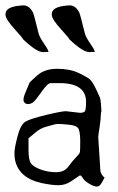

<svg xmlns="http://www.w3.org/2000/svg" viewBox="-20 -682 435 707"><path d="M327.2 -495.6Q327.2 -495.6 329.3 -494Q329.3 -489.3 320.9 -490.8Q320.9 -490.8 316.7 -490.8L311.4 -490.1Q310.4 -490.1 309.3 -490.1Q285.2 -490.1 235.8 -536.9Q235.8 -540 203.8 -575.3Q171.8 -610.7 170.7 -626.5Q170.7 -626.5 170.7 -630.5Q170.7 -656.7 225.3 -661.4L234.8 -662.2Q235.8 -662.2 236.9 -662.2Q257.9 -662.2 271.5 -636.8Q275.7 -628.1 291.5 -563Q294.6 -547.2 310.9 -523.8Q327.2 -500.4 327.2 -495.6ZM156.8 -495.6Q156.8 -495.6 158.9 -494Q158.9 -489.3 150.5 -490.8Q150.5 -490.8 146.3 -490.8L141 -490.1Q140 -490.1 138.9 -490.1Q114.8 -490.1 65.4 -536.9Q65.4 -540 33.4 -575.3Q1.4 -610.7 0.3 -626.5Q0.3 -626.5 0.3 -630.5Q0.3 -656.7 54.9 -661.4L64.4 -662.2Q65.4 -662.2 66.5 -662.2Q87.5 -662.2 101.1 -636.8Q105.3 -628.1 121.1 -563Q124.2 -547.2 140.5 -523.8Q156.8 -500.4 156.8 -495.6ZM296.9 -306.6Q296.9 -376 199.2 -376Q199.2 -376 167 -376Q155.3 -376 134.3 -345.7Q113.3 -315.4 104 -307.1Q94.7 -298.8 83 -298.8Q73.2 -298.8 68.4 -306.6Q66.4 -309.6 66.4 -314.5Q66.4 -322.3 70.3 -333Q86.9 -374 88.9 -377.9Q89.8 -379.9 117.2 -404.3Q144.5 -428.7 190.9 -428.7Q237.3 -428.7 270 -413.1Q302.7 -397.5 312 -388.7Q321.3 -379.9 334.5 -352.1Q347.7 -324.2 348.6 -321.3Q349.6 -318.4 351.6 -300.8Q353.5 -277.3 353.5 -273.4Q352.5 -268.6 351.6 -263.7Q351.6 -247.1 346.7 -213.9Q341.8 -183.6 341.8 -177.7Q341.8 -176.8 341.8 -175.8L349.6 -54.7Q350.6 -42 361.3 -31.2L365.2 -28.3L355.5 -10.7Q347.7 4.9 336.9 4.9Q336.9 4.9 335.9 4.9Q326.2 4.9 308.6 -5.4Q291 -15.6 284.2 -27.3Q279.3 -35.2 275.4 -36.1Q271.5 -35.2 269.5 -33.2Q261.7 -27.3 240.7 -13.7Q219.7 0 195.3 0Q170.9 0 133.8 -7.8Q48.8 -26.4 35.2 -93.8Q33.2 -104.5 33.2 -120.1Q33.2 -135.7 44.4 -179.7Q55.7 -223.6 74.2 -234.4Q92.8 -245.1 149.9 -258.8Q207 -272.5 222.7 -272.5L274.4 -266.6Q286.1 -266.6 291.5 -271Q296.9 -275.4 296.9 -306.6ZM107.4 -191.4 85 -172.9V-129.9Q85 -92.8 94.2 -80.1Q103.5 -67.4 130.4 -57.6Q157.2 -47.9 187 -47.9Q216.8 -47.9 231.9 -68.8Q247.1 -89.8 260.3 -103Q273.4 -116.2 274.4 -122.6Q275.4 -128.9 275.4 -160.6Q275.4 -192.4 270 -206.1Q264.6 -219.7 234.9 -222.7Q205.1 -225.6 195.3 -225.6Q185.5 -225.6 180.2 -223.6Q174.8 -221.7 151.4 -215.8Q127.9 -210 107.4 -191.4Z"/></svg>

Font: Drukaatie burti
Style: Light
Weight: 300
Version: Version 0.14